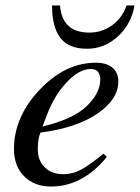

<svg xmlns="http://www.w3.org/2000/svg" viewBox="-20 -670 511 701"><path d="M442 -650H471Q460 -583 411 -537.5Q362 -492 298 -492Q231 -492 200.5 -531.5Q170 -571 170 -650H199Q207 -551 306 -551Q352 -551 389 -577.5Q426 -604 442 -650ZM358 -109 370 -97Q282 11 166 11Q105 11 68 -26.5Q31 -64 31 -126Q31 -243 124.5 -342Q218 -441 330 -441Q369 -441 390.5 -423Q412 -405 412 -373Q412 -307 335.5 -255Q259 -203 128 -186Q118 -166 118 -125Q118 -84 143.5 -59Q169 -34 211 -34Q244 -34 274 -49.5Q304 -65 358 -109ZM152 -252 135 -208Q247 -235 296 -282Q346 -330 346 -379Q346 -418 311 -418Q269 -418 223.5 -369.5Q178 -321 152 -252Z"/></svg>

Font: STIX MathJax Latin
Style: Italic
Weight: 400
Italic angle: -16.33°
Designer: MicroPress Inc., with final additions and corrections provided by Coen Hoffman, Elsevier (retired)
Version: Version 1.1.1